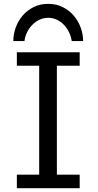

<svg xmlns="http://www.w3.org/2000/svg" viewBox="-20 -987 516 1007"><path d="M397.9 -712.9V-642.1H278.3V-70.8H397.9V0H68.4V-70.8H185.5V-642.1H68.4V-712.9ZM356.4 -771.5Q352.5 -796.4 341.8 -818.4Q331.1 -840.3 314.9 -857.2Q298.8 -874 277.8 -883.8Q256.8 -893.6 232.9 -893.6Q209 -893.6 187.7 -883.8Q166.5 -874 149.9 -857.2Q133.3 -840.3 122.3 -818.4Q111.3 -796.4 108.4 -771.5H49.8Q49.8 -807.1 62.3 -842Q74.7 -877 98.4 -904.8Q122.1 -932.6 156 -949.7Q189.9 -966.8 232.9 -966.8Q275.4 -966.8 309.3 -949.7Q343.3 -932.6 366.9 -904.8Q390.6 -877 403.3 -842Q416 -807.1 416 -771.5Z"/></svg>

Font: Andika Compact
Style: Regular
Weight: 400
Designer: Victor Gaultney, Annie Olsen, Julie Remington, Don Collingsworth, Eric Hays, Becca Hirsbrunner
Foundry: SIL International
Version: Version 5.000 ; LnSpcTght